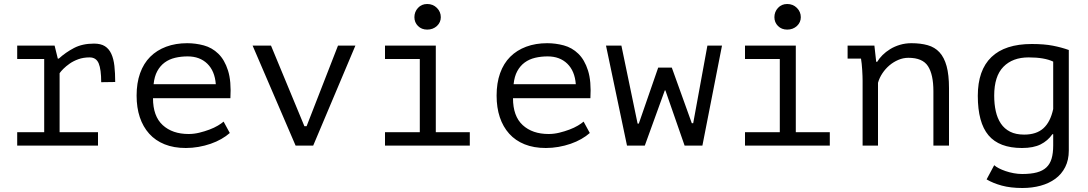

<svg xmlns="http://www.w3.org/2000/svg" viewBox="-20 -728 5440 960"><path d="M66 0V-67H201V-433H66V-500H253L269 -435H274Q308 -466 350 -488Q392 -510 450 -510Q484 -510 504.5 -497Q525 -484 536.5 -459Q548 -434 552 -398.5Q556 -363 556 -318L486 -317Q486 -381 473.5 -411Q461 -441 428 -441Q397 -441 372 -432Q347 -423 328.5 -410Q310 -397 297 -384Q284 -371 278 -362V-67H470V0Z M1129 -63Q1111 -47 1086.5 -33Q1062 -19 1033 -9Q1004 1 972.5 6.5Q941 12 909 12Q849 12 803 -6.5Q757 -25 726 -59.5Q695 -94 679 -142Q663 -190 663 -250Q663 -313 680.5 -362Q698 -411 731 -444Q764 -477 811 -494.5Q858 -512 916 -512Q958 -512 999 -501Q1040 -490 1071.5 -459.5Q1103 -429 1120 -375.5Q1137 -322 1132 -237H745Q745 -147 793.5 -102.5Q842 -58 923 -58Q950 -58 976.5 -64.5Q1003 -71 1027 -80Q1051 -89 1069.5 -100Q1088 -111 1098 -120ZM918 -446Q885 -446 855.5 -439Q826 -432 803.5 -415.5Q781 -399 766.5 -372.5Q752 -346 748 -307H1059Q1054 -373 1016.5 -409.5Q979 -446 918 -446Z M1502 -97H1513L1670 -500H1757L1546 0H1458L1243 -500H1335Z M1905 0V-67H2079V-433H1905V-500H2159V-67H2329V0ZM2052 -642Q2052 -669 2070 -688.5Q2088 -708 2116 -708Q2145 -708 2164.5 -688.5Q2184 -669 2184 -642Q2184 -616 2164.5 -598Q2145 -580 2116 -580Q2088 -580 2070 -598Q2052 -616 2052 -642Z M2929 -63Q2911 -47 2886.5 -33Q2862 -19 2833 -9Q2804 1 2772.5 6.5Q2741 12 2709 12Q2649 12 2603 -6.5Q2557 -25 2526 -59.5Q2495 -94 2479 -142Q2463 -190 2463 -250Q2463 -313 2480.5 -362Q2498 -411 2531 -444Q2564 -477 2611 -494.5Q2658 -512 2716 -512Q2758 -512 2799 -501Q2840 -490 2871.5 -459.5Q2903 -429 2920 -375.5Q2937 -322 2932 -237H2545Q2545 -147 2593.5 -102.5Q2642 -58 2723 -58Q2750 -58 2776.5 -64.5Q2803 -71 2827 -80Q2851 -89 2869.5 -100Q2888 -111 2898 -120ZM2718 -446Q2685 -446 2655.5 -439Q2626 -432 2603.5 -415.5Q2581 -399 2566.5 -372.5Q2552 -346 2548 -307H2859Q2854 -373 2816.5 -409.5Q2779 -446 2718 -446Z M3339 -390 3439 -112H3446L3517 -500H3590L3492 0H3403L3307 -276H3304L3204 0H3115L3010 -500H3087L3168 -110H3174L3271 -390Z M3705 0V-67H3879V-433H3705V-500H3959V-67H4129V0ZM3852 -642Q3852 -669 3870 -688.5Q3888 -708 3916 -708Q3945 -708 3964.5 -688.5Q3984 -669 3984 -642Q3984 -616 3964.5 -598Q3945 -580 3916 -580Q3888 -580 3870 -598Q3852 -616 3852 -642Z M4293 -325Q4293 -334 4292.5 -348.5Q4292 -363 4291 -378.5Q4290 -394 4288.5 -409Q4287 -424 4285 -435H4218V-500H4352L4361 -419H4366Q4376 -436 4392.5 -452.5Q4409 -469 4431 -482.5Q4453 -496 4480 -504Q4507 -512 4537 -512Q4583 -512 4618.5 -502Q4654 -492 4677.5 -466.5Q4701 -441 4713 -397.5Q4725 -354 4725 -287V0H4647V-272Q4647 -355 4620 -397Q4593 -439 4522 -439Q4496 -439 4471.5 -428.5Q4447 -418 4427 -401Q4407 -384 4392 -361.5Q4377 -339 4370 -314V0H4293Z M5324 25Q5324 72 5306 107.5Q5288 143 5256.5 166Q5225 189 5183 200.5Q5141 212 5092 212Q5033 212 4989 200Q4945 188 4913 169L4951 98Q4960 106 4974.5 113.5Q4989 121 5008 127.5Q5027 134 5048.5 138Q5070 142 5091 142Q5135 142 5164.5 134Q5194 126 5212 109Q5230 92 5238 65Q5246 38 5246 -1V-57H5242Q5219 -24 5183 -6Q5147 12 5090 12Q4976 12 4922.5 -51.5Q4869 -115 4869 -249Q4869 -377 4937 -442.5Q5005 -508 5139 -508Q5201 -508 5244.5 -499.5Q5288 -491 5324 -478ZM5101 -55Q5162 -55 5197 -86.5Q5232 -118 5246 -183V-420Q5202 -441 5123 -441Q5043 -441 4997 -394Q4951 -347 4951 -250Q4951 -207 4959 -171.5Q4967 -136 4984.5 -110Q5002 -84 5030.5 -69.5Q5059 -55 5101 -55Z"/></svg>

Font: PT Mono
Style: Regular
Weight: 400
Monospace: yes
Designer: A.Korolkova, I.Chaeva
Foundry: ParaType Ltd
Version: Version 1.001W OFL